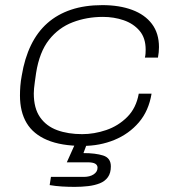

<svg xmlns="http://www.w3.org/2000/svg" viewBox="-20 -558 690 750"><path d="M303 12Q219 12 164.5 -11Q110 -34 84 -77.5Q58 -121 58 -185Q58 -203 59.5 -222.5Q61 -242 65 -263Q76 -330 101 -381.5Q126 -433 165 -467.5Q204 -502 257.5 -520Q311 -538 380 -538Q446 -538 496 -519.5Q546 -501 573.5 -464.5Q601 -428 601 -374Q601 -364 600 -354Q599 -344 597 -333H546Q548 -341 548.5 -349Q549 -357 549 -364Q549 -410 525 -438Q501 -466 463 -479Q425 -492 382 -492Q319 -492 264 -471Q209 -450 171.5 -402.5Q134 -355 121 -273Q118 -252 116 -237.5Q114 -223 113 -212.5Q112 -202 112 -193Q112 -135 136.5 -100Q161 -65 203.5 -49.5Q246 -34 301 -34Q348 -34 395 -50Q442 -66 477 -101Q512 -136 522 -192H572Q561 -125 522.5 -80Q484 -35 427 -11.5Q370 12 303 12ZM272 172Q247 172 222 170.5Q197 169 174 165L179 133H307Q331 133 346 123Q361 113 361 97Q361 87 352 81.5Q343 76 322 76H241L280 -11H325L306 40Q353 40 383 49.5Q413 59 413 92Q413 118 401.5 134Q390 150 370 158Q350 166 324.5 169Q299 172 272 172Z"/></svg>

Font: Archivo Expanded Thin
Style: Italic
Weight: 250
Width: 7
Italic angle: -10°
Designer: Hector Gatti
Foundry: Omnibus-Type
Version: Version 2.001